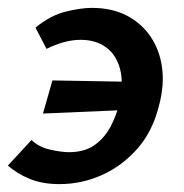

<svg xmlns="http://www.w3.org/2000/svg" viewBox="-29 -454 466 487"><path d="M122 13Q79 13 47 0Q15 -13 -9 -34L51 -99Q69 -81 98 -74.5Q127 -68 146 -68Q186 -68 211.5 -86.5Q237 -105 252 -134Q267 -163 274 -193Q285 -243 275.5 -279Q266 -315 240 -334Q214 -353 175 -353Q155 -353 133 -347Q111 -341 89 -330L61 -384Q99 -415 137.5 -424.5Q176 -434 204 -434Q255 -434 292.5 -414.5Q330 -395 353 -361Q376 -327 382 -283Q388 -239 375 -189Q359 -122 320 -77.5Q281 -33 229.5 -10Q178 13 122 13ZM80 -166 104 -250 334 -246 313 -176Z"/></svg>

Font: Ysabeau Office
Style: Bold Italic
Weight: 700
Italic angle: -12°
Designer: Christian Thalmann (Catharsis Fonts)
Version: Version 2.001;gftools[0.9.30]; featfreeze: tnum,lnum,ss02